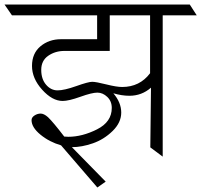

<svg xmlns="http://www.w3.org/2000/svg" viewBox="-73 -695 893 852"><path d="M501 -270Q468 -270 430 -281Q465 -240 465 -195.5Q465 -151 426.5 -113.5Q388 -76 339 -59Q290 -42 246 -42L396 111L359 137L198 -50Q146 -65 106.5 -97.5Q67 -130 67 -162Q67 -174 80 -182.5Q93 -191 107.5 -191Q122 -191 140 -175Q163 -153 212 -89Q221 -88 230 -88Q292 -88 357.5 -121Q423 -154 423 -216Q423 -246 403 -265Q383 -284 359 -284Q335 -284 283.5 -265.5Q232 -247 205 -247Q159 -247 114 -297Q69 -347 69 -402.5Q69 -458 106.5 -489.5Q144 -521 198 -521H358V-627H-20L-53 -675H769L800 -627H649V0L594 -41L597 -306Q556 -270 501 -270ZM593 -627H414V-469H213Q172 -469 141 -447.5Q110 -426 110 -385Q110 -344 131.5 -319Q153 -294 182.5 -294Q212 -294 265.5 -313Q319 -332 336 -332Q353 -332 398.5 -320.5Q444 -309 469 -309Q547 -309 593 -370Z"/></svg>

Font: Halant Light
Style: Regular
Weight: 300
Designer: Hitesh Malaviya (Devanagari), Satya Rajpurohit (Latin)
Foundry: Indian Type Foundry
Version: Version 1.101;PS 1.0;hotconv 1.0.78;makeotf.lib2.5.61930; tt